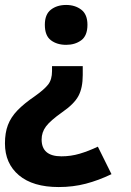

<svg xmlns="http://www.w3.org/2000/svg" viewBox="-27 -576 529 775"><path d="M307 -273Q307 -221 289.5 -188.5Q272 -156 224 -123Q176 -89 158.5 -65.5Q141 -42 141 -13Q141 55 221 55Q259 55 294.5 44.5Q330 34 368 16L423 127Q371 152 319.5 165.5Q268 179 210 179Q106 179 49.5 131.5Q-7 84 -7 3Q-7 -40 5 -71.5Q17 -103 43.5 -130.5Q70 -158 114 -188Q152 -215 167.5 -235Q183 -255 183 -289V-309H307ZM326 -476Q326 -432 301 -413.5Q276 -395 240 -395Q203 -395 178.5 -413.5Q154 -432 154 -476Q154 -518 178.5 -537Q203 -556 240 -556Q276 -556 301 -537Q326 -518 326 -476Z"/></svg>

Font: Noto Sans Oriya
Style: Bold
Weight: 700
Designer: Amélie Bonet and Sol Matas
Foundry: Google LLC
Version: Version 2.006; ttfautohint (v1.8.4.7-5d5b)